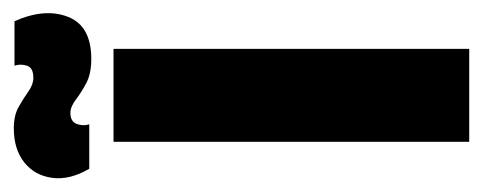

<svg xmlns="http://www.w3.org/2000/svg" viewBox="-268 -480 716 285"><g transform="rotate(-90 90.5 -338.0)"><path d="M22 0V-528H160V0ZM145 -561Q123 -561 109 -568.5Q95 -576 84.5 -584Q74 -592 65 -592Q52 -592 48.5 -582.5Q45 -573 48 -564H-18Q-35 -593 -31.5 -619Q-28 -645 -8.5 -660.5Q11 -676 42 -676Q61 -676 73.5 -669Q86 -662 96.5 -654.5Q107 -647 117 -647Q132 -647 135 -656.5Q138 -666 135 -675H201Q221 -630 207.5 -595.5Q194 -561 145 -561Z"/></g></svg>

Font: Bricolage Grotesque 48pt Condensed Bricolage Grotesque 48pt Condensed Regular
Style: Bold
Weight: 700
Width: 3
Designer: Mathieu Triay
Foundry: Atelier Triay
Version: Version 1.000; ttfautohint (v1.8.4.7-5d5b);gftools[0.9.32]